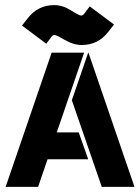

<svg xmlns="http://www.w3.org/2000/svg" viewBox="-20 -731 547 751"><path d="M88 -659Q128 -711 192 -711Q225 -711 257.5 -690.5Q290 -670 297 -670Q304 -670 310 -678L331 -706L426 -635L404 -607Q364 -555 300 -555Q267 -555 234 -574.5Q201 -594 194 -594Q186 -594 182 -588L161 -560L66 -631ZM325 -525H326L506 0H378L261 -339ZM166 -108 129 0H2L182 -525H309L202 -213H288L325 -108Z"/></svg>

Font: BroshK
Style: Medium
Weight: 500
Designer: gluk
Foundry: gluk
Version: Version 0.60